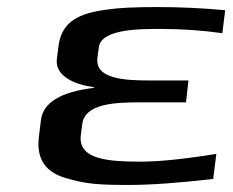

<svg xmlns="http://www.w3.org/2000/svg" viewBox="-20 -514 661 544"><path d="M209 -131 213 -162C220 -220 303 -224 376 -224H507L514 -286H404C330 -286 249 -291 256 -350L260 -380C264 -415 316 -432 416 -432H436C495 -432 553 -428 610 -420L618 -485C555 -491 491 -494 425 -494C365 -494 317 -492 284 -487C206 -477 155 -454 146 -385L141 -346C136 -298 192 -274 246 -267V-265C152 -254 102 -223 96 -174L90 -124C83 -63 110 -26 165 -10C223 8 263 10 345 10C409 10 489 4 584 -7L593 -78C501 -63 430 -56 378 -56C291 -56 200 -61 209 -131Z"/></svg>

Font: Gamestation Extended
Style: Italic
Weight: 400
Width: 7
Designer: Jonas Hecksher
Foundry: Jonas Hecksher, Playtypeª, e-types AS
Version: Version 1.003